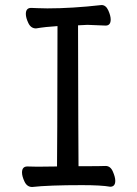

<svg xmlns="http://www.w3.org/2000/svg" viewBox="-20 -726 540 758"><path d="M106.9 12.2Q86.9 12.2 76.9 -8.8Q66.9 -29.8 66.9 -44.9Q66.9 -68.8 87.9 -68.8L127.9 -67.9L205.1 -68.8Q206.1 -106.9 207 -623Q159.2 -620.1 122.1 -613.8Q102.1 -613.8 92 -634.8Q82 -655.8 82 -670.9Q82 -694.8 103 -694.8Q109.9 -694.8 128.4 -693.8Q147 -692.9 167 -692.9Q264.2 -692.9 380.9 -706.1Q397.9 -706.1 407.5 -685.1Q417 -664.1 417 -648.9Q417 -625 397 -625Q339.8 -627.9 325.2 -627.9L288.1 -626Q289.1 -151.9 290 -69.8Q383.8 -69.8 397 -70.8Q416 -70.8 425.5 -48.8Q435.1 -26.9 435.1 -12.2Q435.1 11.2 415 11.2Q379.9 4.9 304.2 4.9Q171.9 4.9 106.9 12.2Z"/></svg>

Font: LXGW WenKai Mono GB Screen
Style: Regular
Weight: 400
Monospace: yes
Designer: LXGW / Fontworks Inc.
Foundry: LXGW / Fontworks Inc.
Version: Version 1.510;January 18,2025